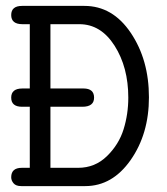

<svg xmlns="http://www.w3.org/2000/svg" viewBox="-20 -631 565 651"><path d="M18 -30Q18 -62 54 -62Q54 -62 81 -62V-269H55Q18 -269 18 -300Q18 -331 56 -331H81V-549H56Q18 -549 18 -580Q18 -611 55 -611H266Q362 -611 423.5 -519.5Q485 -428 485 -301Q485 -177 423 -88.5Q361 0 269 0H52Q34 0 26 -9.5Q18 -19 18 -30ZM151 -62H245Q302 -62 342.5 -101.5Q383 -141 399 -192.5Q415 -244 415 -300Q415 -403 368.5 -476Q322 -549 249 -549H151V-331H263Q299 -331 299 -300Q299 -269 259 -269H151Z"/></svg>

Font: CMU Typewriter Text
Style: Regular
Weight: 500
Monospace: yes
Version: Version 0.7.0